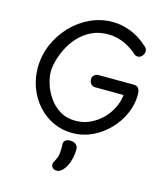

<svg xmlns="http://www.w3.org/2000/svg" viewBox="-149 -895 1136 1302"><g transform="rotate(15 419.0 -243.5)"><path d="M733 -674Q739 -669 742.5 -661Q746 -653 746 -645Q746 -633 740 -622Q734 -611 724.5 -604Q715 -597 703 -597Q687 -597 676.5 -607Q666 -617 657 -624Q612 -658 566 -674.5Q520 -691 473 -691Q406 -691 355 -666Q304 -641 267 -600.5Q230 -560 206.5 -513.5Q183 -467 171.5 -422.5Q160 -378 160 -346Q160 -309 174.5 -261.5Q189 -214 219.5 -169.5Q250 -125 296.5 -96Q343 -67 407 -67Q461 -67 508 -88.5Q555 -110 591.5 -146Q628 -182 650.5 -227Q673 -272 678 -320Q645 -320 612 -320.5Q579 -321 545.5 -321Q512 -321 479 -321Q460 -321 449 -333.5Q438 -346 437 -365Q436 -383 448.5 -395Q461 -407 479 -407Q541 -407 603.5 -406.5Q666 -406 728 -406Q754 -405 762.5 -388Q771 -371 771 -348Q771 -278 742 -212.5Q713 -147 662 -94.5Q611 -42 545.5 -11.5Q480 19 407 19Q335 19 273 -10Q211 -39 165 -90Q119 -141 93.5 -207.5Q68 -274 68 -348Q68 -435 101 -512.5Q134 -590 191.5 -650.5Q249 -711 323.5 -745.5Q398 -780 480 -780Q543 -780 608 -755Q673 -730 733 -674ZM364 112Q362 95 373.5 83.5Q385 72 407 72Q436 72 450 85Q464 98 464 113Q465 146 458 178.5Q451 211 437.5 237.5Q424 264 403 281Q394 288 386 290.5Q378 293 371 293Q355 293 344 283Q333 273 333 258Q333 250 338.5 239.5Q344 229 349 219Q360 197 363 170Q366 143 364 112Z"/></g></svg>

Font: Playpen Sans Hebrew
Style: Regular
Weight: 400
Designer: Tom Grace, Laura Meseguer, Veronika Burian, José Scaglione
Foundry: TypeTogether
Version: Version 2.000